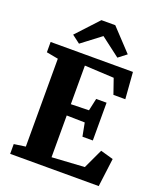

<svg xmlns="http://www.w3.org/2000/svg" viewBox="-173 -1090 1010 1199"><g transform="rotate(20 332.0 -490.0)"><path d="M117 -76V-660L39 -674.5V-743H586L599.5 -566.5H520.5L485.5 -667.5L290.5 -677.5V-421L410 -424L428 -506H497V-255H428L411 -343.5L290.5 -346V-68.5L507 -82L568 -212.5L653 -188.5L629 0H40.5V-65ZM209 -793.5 155.5 -834 290.5 -979.5H382.5L518 -835L464 -793.5L336.5 -890.5Z"/></g></svg>

Font: Merriweather 20pt Black
Style: Regular
Weight: 900
Version: Version 2.100